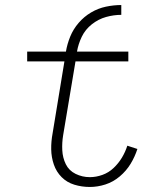

<svg xmlns="http://www.w3.org/2000/svg" viewBox="-20 -735 616 763"><path d="M337 8Q368 8 399 -2Q430 -12 456 -34Q482 -56 499 -84Q516 -112 526 -143L486 -156Q478 -131 464.5 -108.5Q451 -86 431.5 -67.5Q412 -49 387 -40Q362 -31 337 -31Q307 -31 280.5 -44Q254 -57 241.5 -82.5Q229 -108 227.5 -138Q226 -168 231 -198L280 -491H490V-530H286Q291 -560 305 -589Q319 -618 345 -638.5Q371 -659 401.5 -667.5Q432 -676 462 -676V-715Q432 -715 401 -708.5Q370 -702 342 -685.5Q314 -669 292.5 -644Q271 -619 259 -589.5Q247 -560 242 -530H88V-491H236L189 -205Q183 -173 183.5 -141.5Q184 -110 194 -81Q204 -52 225 -31Q246 -10 275.5 -1Q305 8 337 8Z"/></svg>

Font: Iosevka Sparkle Extralight
Style: Italic
Weight: 200
Italic angle: -9°
Designer: Belleve Invis
Foundry: Belleve Invis
Version: Version 4.5.0; ttfautohint (v1.8.3)